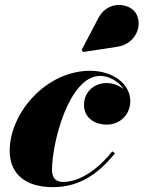

<svg xmlns="http://www.w3.org/2000/svg" viewBox="-20 -762 592 792"><path d="M463.5 -569C543 -581 571.5 -662.5 538.5 -710.5C511.5 -749.5 425 -761.5 386 -688L317 -556.5L322.5 -547.5ZM454.5 -129.5 443 -137.5C394.5 -75.5 317.5 -11.5 240 -11.5C213.5 -11.5 194.5 -25 194.5 -61C194.5 -173.5 264.5 -449 393.5 -449C427 -449 468.5 -428 490 -394.5C470.5 -410.5 443.5 -419.5 420 -419.5C368 -419.5 326.5 -382.5 326.5 -330C326.5 -275 371 -248 421 -248C475 -248 517.5 -289.5 517.5 -345C517.5 -414 448.5 -470 351.5 -470C170.5 -470 20 -296.5 20 -140C20 -45 84 10 198.5 10C324.5 10 400 -64 454.5 -129.5Z"/></svg>

Font: Bodoni* 16pt Fatface
Style: Italic
Weight: 900
Italic angle: -13°
Version: Version 2.3